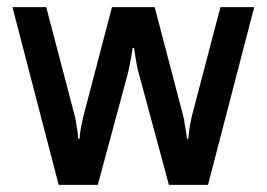

<svg xmlns="http://www.w3.org/2000/svg" viewBox="-20 -520 750 540"><path d="M415 -500 495 -195Q498 -184 499.5 -172Q501 -160 503 -151Q505 -140 506 -130H510Q510 -140 512 -151Q514 -171 520 -195L600 -500H695L565 0H455L370 -315Q367 -324 365 -336Q363 -348 361 -359Q359 -371 357 -385H353Q351 -371 349 -359Q347 -348 344.5 -336Q342 -324 340 -315L255 0H145L15 -500H110L190 -195Q193 -184 194.5 -172Q196 -160 198 -151Q199 -140 200 -130H204Q204 -140 206 -151Q208 -160 210 -172Q212 -184 215 -195L295 -500Z"/></svg>

Font: Scada
Style: Regular
Weight: 400
Designer: Jovanny Lemonad
Foundry: Jovanny Lemonad
Version: Version 3.005; ttfautohint (v0.91) -l 8 -r 50 -G 200 -x 0 -w